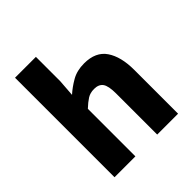

<svg xmlns="http://www.w3.org/2000/svg" viewBox="-193 -829 956 956"><g transform="rotate(-45 285.5 -350.5)"><path d="M64.7 0V-700.6H211.7V-529.4L205.1 -439.6Q233.4 -465.4 270.5 -486.7Q307.6 -508.1 358.3 -508.1Q439.7 -508.1 475.9 -454.6Q512.2 -401 512.2 -308V0H365.2V-289.2Q365.2 -342.8 350.5 -362.9Q335.9 -382.9 303.5 -382.9Q275.8 -382.9 256.1 -370.4Q236.4 -358 211.7 -334.7V0Z"/></g></svg>

Font: Source Sans 3 Variable
Style: Regular
Weight: 200
Designer: Paul D. Hunt
Foundry: Adobe Systems Incorporated
Version: Version 3.026